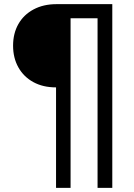

<svg xmlns="http://www.w3.org/2000/svg" viewBox="-20 -725 647 925"><path d="M250 180V-304Q187 -304 140.5 -329.5Q94 -355 68.5 -400.5Q43 -446 43 -505Q43 -564 68.5 -609Q94 -654 141.5 -679.5Q189 -705 252 -705H521V180H450V-637H320V180Z"/></svg>

Font: Mulish Medium
Style: Regular
Weight: 500
Designer: Vernon Adams
Foundry: Vernon Adams
Version: Version 3.603; ttfautohint (v1.8.3)